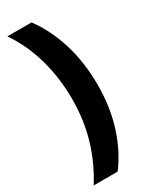

<svg xmlns="http://www.w3.org/2000/svg" viewBox="-228 -783 788 992"><g transform="rotate(-30 166.5 -287.0)"><path d="M291 -283Q291 -151 256 -40Q221 71 156 158H13Q76 58 108 -52Q140 -162 140 -284Q140 -410 108.5 -523Q77 -636 12 -732H156Q220 -646 255.5 -531.5Q291 -417 291 -283Z"/></g></svg>

Font: Noto Sans Bengali Condensed ExtraBold
Style: Regular
Weight: 800
Width: 3
Designer: Joana Ranito - Universal Thirst; Jelle Bosma - Monotype Design Team
Foundry: Universal Thirst ehf.
Version: Version 3.000; ttfautohint (v1.8.4.7-5d5b)